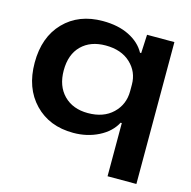

<svg xmlns="http://www.w3.org/2000/svg" viewBox="-104 -644 908 914"><g transform="rotate(15 350.0 -187.0)"><path d="M504.9 167V-95.2H499Q473.6 -46.9 417.5 -18.6Q361.3 9.8 293 9.8Q174.8 9.8 102.3 -65.7Q29.8 -141.1 29.8 -266.1Q29.8 -392.1 102.1 -466.6Q174.3 -541 293 -541Q369.1 -541 423.1 -513.9Q477.1 -486.8 502 -440.9H507.8L512.2 -532.2H647V167ZM172.9 -266.1Q172.9 -189 217.3 -144Q261.7 -99.1 335.9 -99.1Q413.1 -99.1 458.5 -142.8Q503.9 -186.5 503.9 -252V-284.2Q503.9 -347.2 458.5 -389.6Q413.1 -432.1 335.9 -432.1Q261.2 -432.1 217 -388.4Q172.9 -344.7 172.9 -266.1Z"/></g></svg>

Font: Lumene Sans Expanded
Style: Bold
Weight: 600
Width: 7
Designer: Deni Anggara
Version: Version 1.003;Glyphs 3.1.2 (3151)